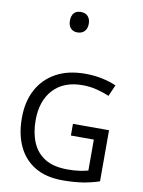

<svg xmlns="http://www.w3.org/2000/svg" viewBox="-117 -1207 961 1294"><g transform="rotate(10 364.0 -559.5)"><path d="M407 -377H654V-27Q596 -8 537 1Q478 10 403 10Q292 10 216 -34.5Q140 -79 100.5 -161.5Q61 -244 61 -357Q61 -469 105 -551Q149 -633 231.5 -678.5Q314 -724 431 -724Q491 -724 544.5 -713Q598 -702 644 -682L610 -604Q572 -621 524.5 -633Q477 -645 426 -645Q298 -645 226.5 -568Q155 -491 155 -357Q155 -272 182.5 -206.5Q210 -141 269 -104.5Q328 -68 424 -68Q471 -68 504 -73Q537 -78 564 -85V-297H407ZM329 -989Q300 -989 283 -1007Q266 -1025 266 -1059Q266 -1092 282 -1110.5Q298 -1129 329 -1129Q361 -1129 378 -1110Q395 -1091 395 -1059Q395 -1026 377 -1007.5Q359 -989 329 -989Z"/></g></svg>

Font: Noto Sans Tifinagh APT
Style: Regular
Weight: 400
Designer: JamraPatel
Foundry: JamraPatel LLC
Version: Version 2.006; ttfautohint (v1.8.4.7-5d5b)